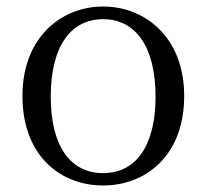

<svg xmlns="http://www.w3.org/2000/svg" viewBox="-20 -552 635 590"><path d="M297 18C427 18 546 -73 546 -257C546 -439 424 -532 297 -532C170 -532 49 -439 49 -257C49 -73 166 18 297 18ZM136 -255C136 -408 196 -493 297 -493C397 -493 458 -408 458 -255C458 -103 397 -20 297 -20C196 -20 136 -103 136 -255Z"/></svg>

Font: 寒蝉锦书宋
Style: Regular
Weight: 400
Designer: 寒蝉锦书宋{Warren} 思源宋体{Ryoko NISHIZUKA 西塚涼子 (kana & ideographs); Frank Grießhammer (Latin, Greek & Cyrillic); Wenlong ZHANG 
Foundry: Adobe & ChillType
Version: Version 2.000;Glyphs 3.1.1 (3135)